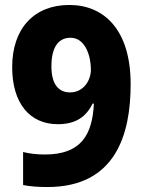

<svg xmlns="http://www.w3.org/2000/svg" viewBox="-20 -794 579 773"><path d="M171 -41C445 -41 506 -252 506 -455C506 -673 400 -774 259 -774C117 -774 29 -679 29 -524C29 -379 99 -294 213 -294C289 -294 328 -327 353 -377H358C352 -252 307 -172 161 -172C130 -172 100 -175 73 -182V-49C101 -43 139 -41 171 -41ZM262 -422C212 -422 187 -460 187 -527C187 -608 218 -642 264 -642C324 -642 346 -567 346 -514C346 -471 317 -422 262 -422Z"/></svg>

Font: Noto Sans Tamil UI SemiCondensed ExtraBold
Style: Regular
Weight: 800
Width: 4
Designer: Jelle Bosma - Monotype Design Team
Foundry: Monotype Imaging Inc.
Version: Version 2.004